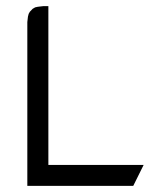

<svg xmlns="http://www.w3.org/2000/svg" viewBox="-20 -604 534 624"><path d="M68.8 0V-532.2L70.8 -549.8L73.2 -559.1L77.1 -565.9L85.9 -575.2L94.2 -580.1L103 -582L120.1 -584H137.2V-67.9H446.8L413.1 0Z"/></svg>

Font: Petahja
Style: Regular
Weight: 400
Designer: T. Christopher White
Version: Version 1.1